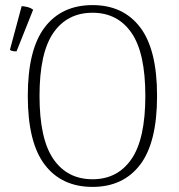

<svg xmlns="http://www.w3.org/2000/svg" viewBox="-20 -721 703 753"><path d="M343 12Q222 12 155.5 -75Q89 -162 89 -345Q89 -527 155.5 -614Q222 -701 343 -701Q463 -701 529.5 -614Q596 -527 596 -345Q596 -162 529.5 -75Q463 12 343 12ZM343 -18Q441 -18 495.5 -97Q550 -176 550 -345Q550 -514 495.5 -592.5Q441 -671 343 -671Q244 -671 189.5 -592.5Q135 -514 135 -345Q135 -176 189.5 -97Q244 -18 343 -18ZM45 -520Q40 -519 31 -520.5Q22 -522 19 -526L65 -697Q78 -696 89.5 -693Q101 -690 110 -683Z"/></svg>

Font: Arima ExtraLight
Style: Regular
Weight: 250
Designer: Joana Correia and Natanael Gama
Foundry: NDISCOVER
Version: Version 1.101;gftools[0.9.23]